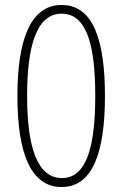

<svg xmlns="http://www.w3.org/2000/svg" viewBox="-20 -744 492 772"><path d="M402 -358C402 -577 357 -724 228 -724C99 -724 50 -577 50 -357C50 -121 107 8 228 8C353 8 402 -132 402 -358ZM89 -358C89 -557 126 -689 228 -689C331 -689 363 -556 363 -358C363 -152 327 -28 229 -28C131 -28 89 -150 89 -358Z"/></svg>

Font: Noto Sans Georgian Condensed ExtraLight
Style: Regular
Weight: 200
Width: 3
Designer: Monotype Design Team, Akaki Razmadze
Foundry: Google LLC
Version: Version 2.005